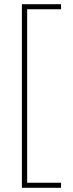

<svg xmlns="http://www.w3.org/2000/svg" viewBox="-20 -734 346 912"><path d="M270 158V134H109V-690H270V-714H84V158Z"/></svg>

Font: Noto Sans Georgian ExtraCondensed Thin
Style: Regular
Weight: 100
Width: 2
Designer: Monotype Design Team, Akaki Razmadze
Foundry: Google LLC
Version: Version 2.005